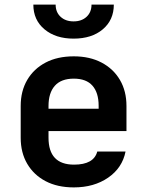

<svg xmlns="http://www.w3.org/2000/svg" viewBox="-20 -805 640 835"><path d="M301 10Q230 10 178.5 -17Q127 -44 98.5 -92.5Q70 -141 70 -206V-344Q70 -409 98.5 -457.5Q127 -506 178.5 -533Q230 -560 301 -560Q370 -560 421.5 -533Q473 -506 501.5 -457.5Q530 -409 530 -344V-235H191V-206Q191 -89 302 -89Q388 -89 403 -146H526Q512 -75 450.5 -32.5Q389 10 301 10ZM191 -332H409V-345Q409 -402 382 -432.5Q355 -463 301 -463Q246 -463 218.5 -432Q191 -401 191 -344ZM300 -637Q222 -637 173.5 -677.5Q125 -718 125 -785H222Q222 -752 243.5 -732Q265 -712 300 -712Q335 -712 356.5 -732Q378 -752 378 -785H475Q475 -718 427 -677.5Q379 -637 300 -637Z"/></svg>

Font: Tiny
Style: Bold
Weight: 700
Monospace: yes
Designer: Philipp Nurullin, Konstantin Bulenkov
Foundry: JetBrains
Version: Version 2.251; ttfautohint (v1.8.4.7-5d5b)